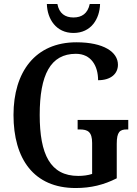

<svg xmlns="http://www.w3.org/2000/svg" viewBox="-20 -937 692 967"><path d="M350 -771C439 -771 482 -842 484 -917H432C422 -869 392 -849 350 -849C308 -849 278 -869 269 -917H216C218 -842 262 -771 350 -771ZM361 10C438 10 503 -6 568 -39V-213C568 -273 584 -285 618 -285H626V-333H371V-285H382C422 -285 444 -273 444 -217V-61C423 -54 398 -51 374 -51C233 -51 180 -160 180 -358C180 -560 234 -666 362 -666C440 -666 474 -604 474 -533C539 -533 574 -566 574 -611C574 -675 502 -724 365 -724C157 -724 48 -574 48 -358C48 -137 150 10 361 10Z"/></svg>

Font: Noto Serif Tamil Condensed SemiBold
Style: Italic
Weight: 600
Width: 3
Italic angle: -12°
Designer: Indian Type Foundry, Tom Grace, and the Monotype Design Team
Foundry: Monotype Imaging Inc.
Version: Version 2.003